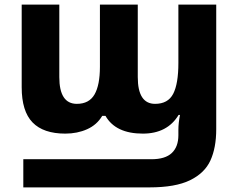

<svg xmlns="http://www.w3.org/2000/svg" viewBox="-20 -569 1033 832"><path d="M81 121H636Q696 121 724.5 94Q753 67 753 17V-6Q753 -36 760 -71H754Q705 10 599 10Q481 10 437 -67H423Q400 -28 357.5 -9Q315 10 263 10Q168 10 121 -38.5Q74 -87 74 -191V-549H237V-235Q237 -119 313 -119Q366 -119 389.5 -159.5Q413 -200 413 -280V-549H577V-235Q577 -119 652 -119Q708 -119 730.5 -162.5Q753 -206 753 -296V-549H917V-9Q917 71 892 126Q867 181 803.5 212Q740 243 628 243H81Z"/></svg>

Font: Noto Sans UI ExtraBold
Style: Regular
Weight: 800
Designer: Monotype Design Team
Foundry: Monotype Imaging Inc.
Version: Version 1.001